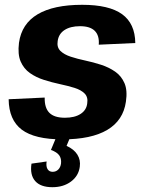

<svg xmlns="http://www.w3.org/2000/svg" viewBox="-20 -570 598 799"><path d="M240 10Q124 10 70.5 -30.5Q17 -71 16 -157L166 -164Q165 -121 185.5 -100.5Q206 -80 250 -80Q291 -80 315.5 -96Q340 -112 343 -140Q347 -166 332 -181Q317 -196 289.5 -204.5Q262 -213 229 -220Q196 -227 163 -237.5Q130 -248 104.5 -266Q79 -284 66 -314Q53 -344 59 -392Q70 -471 136.5 -510.5Q203 -550 322 -550Q434 -550 488 -511Q542 -472 543 -391L391 -384Q394 -422 374.5 -441.5Q355 -461 313 -461Q273 -461 248.5 -445Q224 -429 220 -399Q216 -373 231.5 -358Q247 -343 274.5 -334Q302 -325 335 -318Q368 -311 400.5 -300.5Q433 -290 459 -272Q485 -254 498 -224Q511 -194 504 -147Q493 -69 426.5 -29.5Q360 10 240 10ZM198 209Q149 209 126.5 183.5Q104 158 111 111L174 102Q171 123 178 134Q185 145 199 145Q213 145 222.5 135.5Q232 126 234 110Q236 90 226.5 76.5Q217 63 192 54L214 1H272L257 37Q288 51 302 73.5Q316 96 312 124Q307 162 275.5 185.5Q244 209 198 209Z"/></svg>

Font: Pathway Extreme SemiCondensed
Style: Bold Italic
Weight: 700
Width: 4
Italic angle: -8°
Version: Version 1.001;gftools[0.9.26]